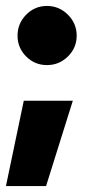

<svg xmlns="http://www.w3.org/2000/svg" viewBox="-24 -514 313 646"><path d="M134 -295Q93 -295 64 -324Q35 -353 35 -394Q35 -435 64 -464.5Q93 -494 134 -494Q175 -494 204.5 -464.5Q234 -435 234 -394Q234 -353 204.5 -324Q175 -295 134 -295ZM221 -175 131 112H-4L56 -175Z"/></svg>

Font: Roundo Variable
Style: Regular
Weight: 200
Designer: Shiva Nallaperumal
Foundry: Indian Type Foundry
Version: Version 2.000